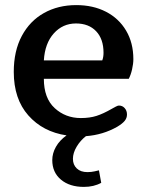

<svg xmlns="http://www.w3.org/2000/svg" viewBox="-20 -521 574 753"><path d="M185 107Q185 80 199.5 54.5Q214 29 241 10Q148 -4 91 -68.5Q34 -133 34 -239Q34 -321 65.5 -380Q97 -439 152.5 -470Q208 -501 279 -501Q345 -501 395.5 -475Q446 -449 474.5 -401Q503 -353 503 -289Q503 -271 498 -249Q493 -227 485 -212H152Q152 -136 194.5 -97Q237 -58 297 -58Q332 -58 358.5 -66.5Q385 -75 418 -94Q422 -96 431.5 -101.5Q441 -107 447 -107Q460 -107 469 -97Q478 -87 478 -72Q478 -58 469 -47Q460 -36 440 -24Q384 8 317 13Q295 30 280.5 54.5Q266 79 266 102Q266 125 281 139.5Q296 154 323 154Q338 154 351 151Q364 148 368 147L377 196Q348 212 309 212Q253 212 219 183.5Q185 155 185 107ZM381 -284Q386 -297 386 -314Q386 -368 357 -398.5Q328 -429 278 -429Q226 -429 191 -390Q156 -351 152 -284Z"/></svg>

Font: Maitree SemiBold
Style: Regular
Weight: 600
Designer: CadsonDemak Team
Foundry: CadsonDemak
Version: Version 1.001